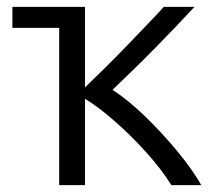

<svg xmlns="http://www.w3.org/2000/svg" viewBox="-20 -538 623 558"><path d="M152 0V-457H16V-518H227V-284Q254 -310 287 -342.5Q320 -375 352 -408.5Q384 -442 411.5 -470.5Q439 -499 456 -518H545Q522 -493 491 -460.5Q460 -428 426.5 -394Q393 -360 361.5 -329.5Q330 -299 307 -277Q353 -247 402 -199.5Q451 -152 494.5 -99.5Q538 -47 565 0H478Q448 -48 403.5 -97Q359 -146 312 -187Q265 -228 227 -251V0Z"/></svg>

Font: Ubuntu Sans
Style: Regular
Weight: 400
Designer: Dalton Maag Ltd
Foundry: Dalton Maag Ltd
Version: Version 1.006; ttfautohint (v1.8.4.7-5d5b)